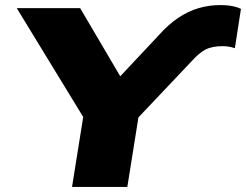

<svg xmlns="http://www.w3.org/2000/svg" viewBox="-20 -737 970 757"><path d="M264 0 322 -363 336 -230 46 -705H296L456 -433H451L605 -597Q643 -640 682.5 -666.5Q722 -693 763.5 -705Q805 -717 848 -717Q869 -717 883 -715Q897 -713 908.5 -710Q920 -707 930 -702L906 -547Q894 -551 882.5 -553Q871 -555 858 -555Q816 -555 790 -541.5Q764 -528 734 -494L484 -230L540 -363L482 0Z"/></svg>

Font: Nunito Sans 7pt Expanded Black
Style: Italic
Weight: 900
Width: 7
Italic angle: -9°
Designer: Vernon Adams
Foundry: Vernon Adams
Version: Version 3.101;gftools[0.9.27]